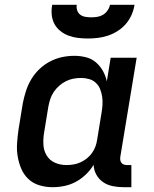

<svg xmlns="http://www.w3.org/2000/svg" viewBox="-20 -770 640 798"><path d="M198 8Q170 8 143.5 0Q117 -8 98 -26Q79 -44 68.5 -68.5Q58 -93 53.5 -120Q49 -147 51 -175.5Q53 -204 57 -232L75 -342Q80 -367 88 -392Q96 -417 110 -440.5Q124 -464 144 -483Q164 -502 188 -514.5Q212 -527 237.5 -532.5Q263 -538 289 -538Q314 -538 337.5 -532Q361 -526 378.5 -511Q396 -496 407.5 -475.5Q419 -455 424 -432L440 -530H548L480 -118Q479 -111 480 -104.5Q481 -98 485 -93Q489 -88 495 -86Q501 -84 508 -84H526V8H493Q470 8 448 3.5Q426 -1 408.5 -13Q391 -25 380.5 -44Q370 -63 369 -85Q356 -63 336.5 -44.5Q317 -26 294.5 -14Q272 -2 247.5 3Q223 8 198 8ZM256 -84Q271 -84 286 -86.5Q301 -89 315 -95.5Q329 -102 341.5 -112Q354 -122 363 -135Q372 -148 377 -162Q382 -176 384 -191L402 -301Q405 -318 406 -335Q407 -352 404.5 -368.5Q402 -385 396 -400Q390 -415 378 -426Q366 -437 350 -441.5Q334 -446 317 -446Q301 -446 285 -443Q269 -440 254 -432.5Q239 -425 226 -413.5Q213 -402 203.5 -388Q194 -374 189 -358.5Q184 -343 181 -327L163 -217Q159 -192 160.5 -167.5Q162 -143 174.5 -123Q187 -103 209 -93.5Q231 -84 256 -84ZM345 -610Q324 -610 303.5 -612.5Q283 -615 264.5 -622Q246 -629 230.5 -641.5Q215 -654 206 -671Q197 -688 195 -708.5Q193 -729 197 -750H299Q297 -738 301 -726.5Q305 -715 314 -708.5Q323 -702 335 -700Q347 -698 359 -698Q372 -698 384.5 -700Q397 -702 408 -708.5Q419 -715 427 -726.5Q435 -738 437 -750H539Q536 -729 527 -708.5Q518 -688 503.5 -671Q489 -654 469.5 -641.5Q450 -629 429 -622Q408 -615 387 -612.5Q366 -610 345 -610Z"/></svg>

Font: Iosevka Curly SmBdEx
Style: Italic
Weight: 600
Width: 7
Italic angle: -9°
Monospace: yes
Designer: Belleve Invis
Foundry: Belleve Invis
Version: Version 11.1.0; ttfautohint (v1.8.3)